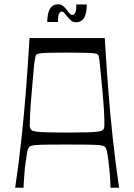

<svg xmlns="http://www.w3.org/2000/svg" viewBox="-20 -878 628 898"><path d="M51 0Q68 -115 80.5 -230.5Q93 -346 102 -463.5Q111 -581 118 -700H470Q477 -581 486 -463.5Q495 -346 507.5 -230.5Q520 -115 537 0H497Q497 -8 495.5 -37.5Q494 -67 490 -99Q487 -131 482.5 -157.5Q478 -184 472 -190Q469 -193 463 -195.5Q457 -198 440 -199.5Q423 -201 388.5 -201.5Q354 -202 294 -202Q233 -202 198.5 -201.5Q164 -201 147.5 -199.5Q131 -198 125 -195.5Q119 -193 116 -190Q110 -184 105.5 -157.5Q101 -131 97 -99Q94 -67 92 -37.5Q90 -8 90 0ZM294 -258Q352 -258 386.5 -259Q421 -260 438.5 -262.5Q456 -265 461.5 -270.5Q467 -276 468 -287Q469 -306 467 -347.5Q465 -389 459 -454Q453 -513 450 -547Q447 -581 445 -596Q443 -611 441.5 -616Q440 -621 437 -623Q433 -627 422 -628.5Q411 -630 382 -631Q353 -632 294 -632Q235 -632 206 -631Q177 -630 166.5 -628.5Q156 -627 151 -623Q148 -621 146.5 -616Q145 -611 142.5 -596Q140 -581 137 -547Q134 -513 129 -454Q123 -389 121 -347.5Q119 -306 119 -287Q121 -276 126.5 -270.5Q132 -265 149.5 -262.5Q167 -260 201.5 -259Q236 -258 294 -258ZM335 -774Q320 -774 310 -784Q300 -794 292 -804Q286 -812 280.5 -818Q275 -824 269 -824Q262 -824 256.5 -814.5Q251 -805 251 -775H201Q201 -815 213.5 -836.5Q226 -858 252 -858Q267 -858 277.5 -848Q288 -838 296 -827Q301 -820 307 -814Q313 -808 318 -808Q325 -808 331 -817Q337 -826 337 -857H386Q386 -817 374 -795.5Q362 -774 335 -774Z"/></svg>

Font: Ojuju
Style: Regular
Weight: 400
Designer: Chisaokwu Joboson, Mirko Velimirovic
Foundry: Udi Foundry
Version: Version 1.000